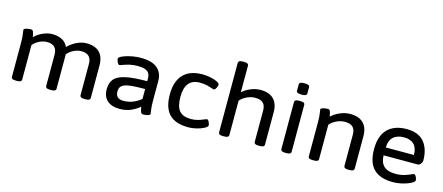

<svg xmlns="http://www.w3.org/2000/svg" viewBox="-51 -1313 4336 1879"><g transform="rotate(15 2117.5 -373.0)"><path d="M132 2Q107 2 97 -4.5Q87 -11 87 -23V-365Q87 -428 81.5 -457Q76 -486 76 -496Q76 -506 90.5 -511.5Q105 -517 122.5 -519Q140 -521 149 -521Q164 -521 170.5 -505.5Q177 -490 184 -452Q218 -486 266.5 -508Q315 -530 363 -530Q415 -530 458.5 -509.5Q502 -489 522 -442Q558 -480 609 -505Q660 -530 711 -530Q796 -530 841 -484.5Q886 -439 886 -353V-23Q886 -11 876 -4.5Q866 2 841 2H827Q803 2 792.5 -4.5Q782 -11 782 -23V-341Q782 -442 680 -442Q644 -442 606.5 -425Q569 -408 539 -374Q539 -368 539 -360V-23Q539 -11 528.5 -4.5Q518 2 494 2H480Q455 2 444.5 -4.5Q434 -11 434 -23V-341Q434 -442 332 -442Q294 -442 255 -423Q216 -404 191 -373V-23Q191 -11 181 -4.5Q171 2 146 2Z M1185 7Q1104 7 1059 -32.5Q1014 -72 1014 -148Q1014 -211 1046 -250Q1078 -289 1157 -307Q1236 -325 1377 -325V-354Q1377 -400 1349 -422.5Q1321 -445 1250 -445Q1202 -445 1164.5 -435.5Q1127 -426 1103 -416.5Q1079 -407 1071 -407Q1064 -407 1057 -418Q1050 -429 1045.5 -442.5Q1041 -456 1041 -466Q1041 -475 1060.5 -486Q1080 -497 1112 -507Q1144 -517 1182 -523.5Q1220 -530 1257 -530Q1374 -530 1427.5 -483Q1481 -436 1481 -356V-158Q1481 -93 1486.5 -64Q1492 -35 1492 -25Q1492 -15 1478 -9.5Q1464 -4 1446.5 -2Q1429 0 1420 0Q1404 0 1397.5 -17Q1391 -34 1385 -69Q1350 -38 1299.5 -15.5Q1249 7 1185 7ZM1200 -79Q1253 -79 1297.5 -97.5Q1342 -116 1377 -145V-246Q1272 -246 1216.5 -237.5Q1161 -229 1141 -208.5Q1121 -188 1121 -153Q1121 -79 1200 -79Z M1881 7Q1751 7 1687.5 -57.5Q1624 -122 1624 -259Q1624 -390 1689.5 -460Q1755 -530 1884 -530Q1926 -530 1966.5 -521.5Q2007 -513 2033.5 -499.5Q2060 -486 2060 -473Q2060 -464 2055 -450.5Q2050 -437 2042.5 -426.5Q2035 -416 2028 -416Q2020 -416 2001 -423Q1982 -430 1952 -437.5Q1922 -445 1880 -445Q1730 -445 1730 -261Q1730 -165 1766.5 -121.5Q1803 -78 1884 -78Q1925 -78 1957.5 -88Q1990 -98 2011.5 -107.5Q2033 -117 2040 -117Q2048 -117 2054.5 -107Q2061 -97 2065.5 -83.5Q2070 -70 2070 -62Q2070 -51 2052 -39Q2034 -27 2005.5 -16.5Q1977 -6 1944 0.5Q1911 7 1881 7Z M2231 2Q2206 2 2196 -4.5Q2186 -11 2186 -23V-728Q2186 -740 2196 -746.5Q2206 -753 2231 -753H2244Q2269 -753 2279.5 -746.5Q2290 -740 2290 -728V-457Q2320 -487 2371 -508.5Q2422 -530 2472 -530Q2559 -530 2605 -484.5Q2651 -439 2651 -353V-23Q2651 -11 2641 -4.5Q2631 2 2606 2H2592Q2567 2 2557 -4.5Q2547 -11 2547 -23V-341Q2547 -392 2521.5 -417Q2496 -442 2441 -442Q2400 -442 2358.5 -423Q2317 -404 2290 -372V-23Q2290 -11 2280 -4.5Q2270 2 2245 2Z M2862 2Q2837 2 2827 -4.5Q2817 -11 2817 -23V-500Q2817 -512 2827 -518.5Q2837 -525 2862 -525H2876Q2901 -525 2911 -518.5Q2921 -512 2921 -500V-23Q2921 -11 2911 -4.5Q2901 2 2876 2ZM2870 -589Q2841 -589 2829 -595.5Q2817 -602 2817 -614V-679Q2817 -691 2829 -697.5Q2841 -704 2870 -704Q2898 -704 2910 -697.5Q2922 -691 2922 -679V-614Q2922 -602 2910 -595.5Q2898 -589 2870 -589Z M3140 2Q3115 2 3105 -4.5Q3095 -11 3095 -23V-365Q3095 -428 3089.5 -457Q3084 -486 3084 -496Q3084 -506 3098.5 -511.5Q3113 -517 3130.5 -519Q3148 -521 3157 -521Q3172 -521 3178.5 -505.5Q3185 -490 3192 -452Q3227 -486 3278.5 -508Q3330 -530 3381 -530Q3468 -530 3514 -484.5Q3560 -439 3560 -353V-23Q3560 -11 3550 -4.5Q3540 2 3515 2H3501Q3476 2 3466 -4.5Q3456 -11 3456 -23V-341Q3456 -392 3430.5 -417Q3405 -442 3350 -442Q3309 -442 3267.5 -423Q3226 -404 3199 -372V-23Q3199 -11 3189 -4.5Q3179 2 3154 2Z M3953 7Q3823 7 3758 -57.5Q3693 -122 3693 -259Q3693 -394 3761 -462Q3829 -530 3953 -530Q4073 -530 4130.5 -460.5Q4188 -391 4188 -273Q4188 -258 4174 -240.5Q4160 -223 4145 -223H3799Q3801 -149 3840 -113.5Q3879 -78 3956 -78Q4007 -78 4044.5 -89.5Q4082 -101 4105.5 -112Q4129 -123 4136 -123Q4143 -123 4150.5 -113Q4158 -103 4162.5 -89.5Q4167 -76 4167 -68Q4167 -57 4148 -44Q4129 -31 4098 -19.5Q4067 -8 4029 -0.5Q3991 7 3953 7ZM3800 -303H4085Q4085 -373 4050 -409Q4015 -445 3948 -445Q3878 -445 3839.5 -409Q3801 -373 3800 -303Z"/></g></svg>

Font: Asap Semi Expanded Medium
Style: Regular
Weight: 500
Width: 6
Designer: Pablo Cosgaya
Foundry: Omnibus-Type
Version: Version 3.001; ttfautohint (v1.8.4.7-5d5b)